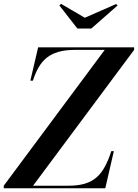

<svg xmlns="http://www.w3.org/2000/svg" viewBox="-71 -1002 734 1022"><path d="M380.5 -907.5 254 -981.5 245 -973 341 -850H415L555 -973L547 -980.5ZM486.5 -736.5 -51 -13.5V0H489.5L535 -197.5H521.5C480 -71.5 430.5 -13.5 294 -13.5H105L643 -736.5V-750H132L90.5 -572.5H104C139 -679.5 191 -736.5 328 -736.5Z"/></svg>

Font: Bodoni* 16pt Medium
Style: Italic
Weight: 500
Italic angle: -13°
Version: Version 2.3